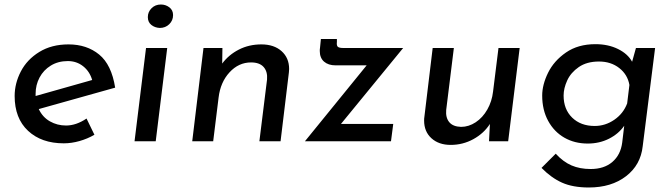

<svg xmlns="http://www.w3.org/2000/svg" viewBox="-20 -627 2982 852"><path d="M364 -101 399 -29Q368 -11 332.5 -1Q297 9 263 9Q164 9 104.5 -46.5Q45 -102 45 -201Q45 -257 72.5 -310Q100 -363 154.5 -396.5Q209 -430 284 -430Q365 -430 420 -385Q475 -340 491 -238L152 -143Q169 -107 201.5 -88.5Q234 -70 273 -70Q318 -70 364 -101ZM138 -211V-201L389 -272Q378 -310 349 -333Q320 -356 281 -356Q238 -356 205.5 -336Q173 -316 155.5 -283Q138 -250 138 -211Z M722 -414 671 0H577L628 -414ZM694 -607Q715 -607 731.5 -594.5Q748 -582 748 -560Q748 -536 731 -519.5Q714 -503 689 -503Q667 -504 651.5 -516.5Q636 -529 636 -551Q636 -574 652.5 -590.5Q669 -607 694 -607Z M1263 -321Q1263 -311 1262 -306L1225 0H1131L1165 -274Q1168 -309 1150 -329.5Q1132 -350 1094 -350Q1039 -350 998.5 -306Q958 -262 950 -194L926 0H833L883 -414H967L966 -345Q995 -384 1040 -407Q1085 -430 1140 -430Q1196 -430 1229.5 -400Q1263 -370 1263 -321Z M1493 -77H1725L1715 0H1333L1607 -337H1469Q1437 -337 1418 -353.5Q1399 -370 1399 -401Q1399 -410 1400 -414L1404 -454H1475V-441Q1473 -425 1479 -419.5Q1485 -414 1504 -414H1769Z M2286 -414 2235 0H2150L2154 -77Q2127 -35 2080.5 -9.5Q2034 16 1980 16Q1927 16 1894.5 -13.5Q1862 -43 1862 -92Q1862 -102 1863 -107L1900 -414H1994L1960 -139Q1957 -105 1973.5 -85Q1990 -65 2026 -64Q2060 -64 2091 -84.5Q2122 -105 2142.5 -141Q2163 -177 2168 -221L2192 -414Z M2887 -414 2832 22Q2823 105 2758 155Q2693 205 2593 205Q2522 205 2474 183.5Q2426 162 2383 118L2446 55Q2479 91 2516 107Q2553 123 2601 123Q2661 123 2697.5 91.5Q2734 60 2741 6L2750 -69Q2725 -33 2682.5 -11.5Q2640 10 2588 10Q2530 10 2484.5 -16Q2439 -42 2412.5 -90.5Q2386 -139 2386 -203Q2386 -251 2412 -304Q2438 -357 2491.5 -394Q2545 -431 2622 -431Q2679 -431 2722.5 -409.5Q2766 -388 2785 -353L2802 -414ZM2773 -250Q2765 -296 2728 -325Q2691 -354 2638 -354Q2584 -354 2548.5 -329.5Q2513 -305 2497 -270Q2481 -235 2481 -203Q2481 -142 2519 -105Q2557 -68 2619 -68Q2666 -68 2706 -95.5Q2746 -123 2763 -168Z"/></svg>

Font: Josefin Sans
Style: Italic
Weight: 400
Italic angle: -7°
Designer: Santiago Orozco
Foundry: Typemade
Version: Version 2.000